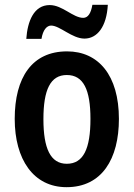

<svg xmlns="http://www.w3.org/2000/svg" viewBox="-20 -766 554 796"><path d="M89 -605H152C158 -642 174 -660 192 -660C228 -660 279 -606 330 -606C383 -606 422 -655 427 -746H363C357 -711 345 -692 325 -692C283 -692 239 -745 186 -745C120 -745 94 -677 89 -605ZM473 -273C473 -454 388 -553 258 -553C113 -553 41 -445 41 -273C41 -106 118 10 256 10C403 10 473 -108 473 -273ZM160 -272C160 -394 189 -455 257 -455C326 -455 355 -394 355 -273C355 -150 326 -87 257 -87C189 -87 160 -151 160 -272Z"/></svg>

Font: Noto Sans Arabic Cond SemBd
Style: Regular
Weight: 600
Width: 3
Designer: Monotype Design Team, Nadine Chahine, Nizar Qandah and Khaled Hosny
Foundry: Monotype Imaging Inc.
Version: Version 2.012